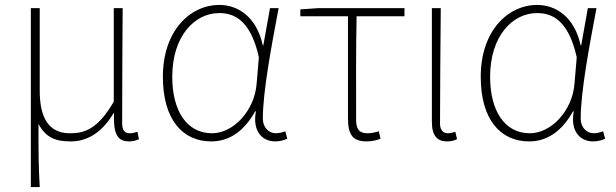

<svg xmlns="http://www.w3.org/2000/svg" viewBox="-20 -560 2496 778"><path d="M105 198H141C136 108 136 67 136 -58C167 1 210 13 267 13C332 13 392 -21 440 -101H442C439 -20 454 13 503 13C520 13 532 9 543 4L537 -26C522 -22 517 -20 506 -20C485 -20 475 -33 475 -59C475 -219 476 -366 477 -527H441V-148C375 -34 320 -20 263 -20C176 -20 141 -85 141 -192V-527H105Z M836 13C909 13 969 -28 1014 -109H1017C1002 -29 1042 13 1095 13C1118 13 1133 7 1144 2L1136 -28C1125 -24 1111 -20 1098 -20C1069 -20 1045 -44 1045 -79C1045 -188 1080 -374 1109 -527H1074L1047 -376H1045C1019 -495 941 -540 869 -540C749 -540 640 -434 640 -249C640 -74 721 13 836 13ZM839 -20C738 -20 678 -109 678 -249C678 -414 769 -507 868 -507C922 -507 994 -486 1029 -328L1020 -222C1012 -112 926 -20 839 -20Z M1466 13C1489 13 1511 7 1522 2L1515 -28C1502 -24 1485 -20 1469 -20C1436 -20 1423 -36 1423 -75C1423 -216 1422 -353 1425 -494H1619V-527H1269L1197 -522V-494H1390V-81C1390 -13 1410 13 1466 13Z M1791 13C1810 13 1821 9 1832 4L1825 -26C1812 -22 1805 -20 1794 -20C1777 -20 1763 -32 1763 -59C1763 -219 1765 -366 1766 -527H1730V-66C1730 -10 1752 13 1791 13Z M2124 13C2197 13 2257 -28 2302 -109H2305C2290 -29 2330 13 2383 13C2406 13 2421 7 2432 2L2424 -28C2413 -24 2399 -20 2386 -20C2357 -20 2333 -44 2333 -79C2333 -188 2368 -374 2397 -527H2362L2335 -376H2333C2307 -495 2229 -540 2157 -540C2037 -540 1928 -434 1928 -249C1928 -74 2009 13 2124 13ZM2127 -20C2026 -20 1966 -109 1966 -249C1966 -414 2057 -507 2156 -507C2210 -507 2282 -486 2317 -328L2308 -222C2300 -112 2214 -20 2127 -20Z"/></svg>

Font: SSpoqa Han Sans Neo Thin
Style: Regular
Weight: 100
Designer: [Spoqa Han Sans Neo] Dong-huui Kim  Younghwa Kang  Yujin Lee  [Noto Sans] Ryoko NISHIZUKA  (kana & ideographs); Paul D. 
Foundry: Spoqa (http://www.spoqa-han-sans.com)
Version: Version 1.000